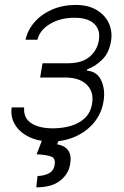

<svg xmlns="http://www.w3.org/2000/svg" viewBox="-20 -573 514 794"><path d="M28.4 -128.9H79.9Q76.3 -85.6 108.7 -63.9Q141 -42.3 198.9 -42.3Q238.3 -42.3 272.9 -52.4Q307.5 -62.5 331.1 -84.9Q354.8 -107.2 360.8 -144.5Q369 -192.8 339.1 -222.5Q309.3 -252.1 250 -252.5H146L155.9 -311.4H259.9Q319.2 -311.4 350.7 -338.4Q382.1 -365.4 388.8 -406.2Q396 -448.5 370 -474.1Q344.1 -499.6 286.9 -499.6Q230.1 -499.6 187.3 -474.3Q144.5 -448.9 134.9 -408.7H85.6Q94.5 -449.2 123.2 -481.9Q152 -514.6 195.8 -533.6Q239.7 -552.6 293.7 -552.6Q344.8 -552.6 379.8 -531.6Q414.8 -510.7 430.4 -476.4Q446 -442.1 438.9 -401.6Q431.1 -354 402.3 -326Q373.6 -297.9 340.9 -286.6L339.5 -280.9Q382.8 -277.3 399.5 -238.6Q416.2 -199.9 408 -153.1Q399.9 -103.7 369.3 -66.6Q338.8 -29.5 292.6 -8.7Q246.4 12.1 191.4 12.4Q138.5 12.1 99.8 -6.9Q61.1 -25.9 41.9 -57.9Q22.7 -89.8 28.4 -128.9ZM157.7 -2.8H227.3L215.9 23.8Q231.2 25.9 245.6 33.9Q259.9 41.9 267.6 59.1Q275.2 76.3 269.9 106.5Q263.1 147.4 228.3 174.5Q193.5 201.7 130 201.7L135.3 154.8Q160.5 154.5 181.5 144.2Q202.4 133.9 206 108.3Q210.2 82 192.6 74.8Q175.1 67.5 131.4 65Z"/></svg>

Font: Inter UI Extra Light
Style: Italic
Weight: 200
Italic angle: -9.39999°
Designer: Rasmus Andersson
Foundry: rsms
Version: 3.2;8d6f07862